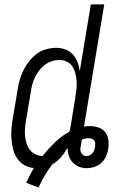

<svg xmlns="http://www.w3.org/2000/svg" viewBox="-20 -755 540 871"><path d="M155 96 99 74Q107 57 115.5 40Q124 23 134 7Q111 6 91 -5.5Q71 -17 58.5 -35.5Q46 -54 40 -76Q34 -98 32 -122Q30 -146 32 -170Q34 -194 38 -218L60 -348Q63 -370 69.5 -392.5Q76 -415 86.5 -436.5Q97 -458 112 -477Q127 -496 146.5 -510.5Q166 -525 189 -531.5Q212 -538 235 -538Q257 -538 277 -530.5Q297 -523 310.5 -508Q324 -493 331.5 -473.5Q339 -454 342 -433L392 -735H453L361 -181Q368 -182 374.5 -182.5Q381 -183 388 -183Q408 -183 427 -176.5Q446 -170 457.5 -155Q469 -140 471.5 -120Q474 -100 471 -80Q468 -62 460.5 -45Q453 -28 439 -15.5Q425 -3 407.5 2.5Q390 8 372 8Q354 8 337.5 1Q321 -6 309.5 -18.5Q298 -31 292.5 -47.5Q287 -64 287 -82Q285 -81 284 -80Q283 -79 282 -78Q271 -58 255 -40Q239 -22 218 -10Q199 14 183 41Q167 68 155 96ZM173 -47Q199 -80 229 -109Q259 -138 295 -158Q297 -165 298.5 -171.5Q300 -178 301 -185L322 -315Q325 -333 327 -351.5Q329 -370 327.5 -387.5Q326 -405 322 -422Q318 -439 308.5 -453.5Q299 -468 283 -475.5Q267 -483 249 -483Q232 -483 215 -477.5Q198 -472 183.5 -461Q169 -450 158 -435.5Q147 -421 139 -405Q131 -389 126.5 -372.5Q122 -356 120 -339L98 -209Q95 -191 93.5 -173Q92 -155 93.5 -138.5Q95 -122 100 -105.5Q105 -89 115 -76Q125 -63 140.5 -55.5Q156 -48 173 -47ZM372 -47Q379 -47 386.5 -50.5Q394 -54 399 -60Q404 -66 407 -73Q410 -80 411 -88Q412 -96 412 -103.5Q412 -111 408 -117Q404 -123 397 -125.5Q390 -128 382 -128Q374 -128 366.5 -126.5Q359 -125 352 -122L351 -120Q350 -113 348.5 -105.5Q347 -98 346 -90Q344 -83 344.5 -75.5Q345 -68 348.5 -61.5Q352 -55 358 -51Q364 -47 372 -47Z"/></svg>

Font: Iosevka Curly Light Oblique
Style: Regular
Weight: 300
Italic angle: -9°
Monospace: yes
Designer: Belleve Invis
Foundry: Belleve Invis
Version: Version 11.1.0; ttfautohint (v1.8.3)